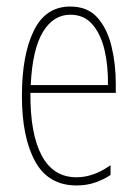

<svg xmlns="http://www.w3.org/2000/svg" viewBox="-20 -557 420 587"><path d="M195 -537Q248 -537 278 -503Q308 -469 321 -415Q334 -361 334 -301V-273H73Q72 -148 107.5 -81.5Q143 -15 214 -15Q266 -15 318 -52V-22Q297 -8 271 1Q245 10 214 10Q128 10 87.5 -63.5Q47 -137 47 -264Q47 -388 83 -462.5Q119 -537 195 -537ZM195 -512Q143 -512 111 -459Q79 -406 74 -297H310Q311 -356 299.5 -404.5Q288 -453 262.5 -482.5Q237 -512 195 -512Z"/></svg>

Font: Noto Sans Sinhala UI ExtraCondensed Thin
Style: Regular
Weight: 100
Width: 2
Designer: Jelle Bosma - Monotype Design Team
Foundry: Monotype Imaging Inc.
Version: Version 2.006; ttfautohint (v1.8.4.7-5d5b)